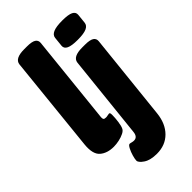

<svg xmlns="http://www.w3.org/2000/svg" viewBox="-294 -824 1105 1105"><g transform="rotate(-45 258.5 -271.0)"><path d="M125 8Q72 8 40 -19.5Q8 -47 15 -120L76 -712Q81 -754 157 -754H179Q219 -754 235.5 -743.5Q252 -733 250 -712L193 -165Q192 -154 195.5 -148.5Q199 -143 212 -143Q220 -143 227.5 -145Q235 -147 240 -147Q244 -147 246 -143.5Q248 -140 248 -127Q248 -105 244 -75.5Q240 -46 233 -32Q228 -20 210 -11Q192 -2 169 3Q146 8 125 8ZM272 212Q219 212 189.5 192Q160 172 160 156Q160 144 166.5 121Q173 98 183 79Q193 60 201 60Q206 60 215 62.5Q224 65 232 65Q261 65 265 28L319 -483Q324 -525 400 -525H422Q462 -525 478.5 -514.5Q495 -504 493 -483L437 48Q429 124 385 168Q341 212 272 212ZM413 -574Q364 -574 342.5 -584.5Q321 -595 323 -616L329 -674Q331 -695 355 -705.5Q379 -716 428 -716Q478 -716 498.5 -705.5Q519 -695 517 -674L511 -616Q509 -595 486 -584.5Q463 -574 413 -574Z"/></g></svg>

Font: Asap Condensed Condensed Black
Style: Italic
Weight: 900
Width: 3
Italic angle: -6°
Designer: Pablo Cosgaya
Foundry: Omnibus-Type
Version: Version 3.001; ttfautohint (v1.8.4.7-5d5b)